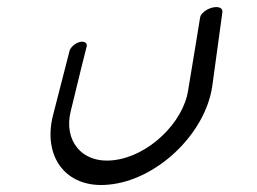

<svg xmlns="http://www.w3.org/2000/svg" viewBox="-20 -507 736 549"><path d="M616 -473C617 -484 605 -490 586 -485C568 -480 553 -467 552 -456C552 -456 533 -338 518 -249C504 -156 404 -60 305 -49C213 -38 162 -106 182 -188C201 -268 228 -375 228 -375C230 -384 221 -390 208 -387C194 -383 182 -372 179 -362C179 -362 161 -291 132 -179C101 -61 167 33 290 21C427 9 567 -123 587 -261C605 -391 616 -473 616 -473Z"/></svg>

Font: Hi. Perspective
Style: Perspective
Weight: 400
Designer: Mew Too, Robert Jablonski
Foundry: Cannot Into Space Fonts
Version: Version 1.996